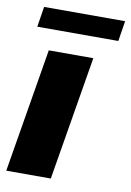

<svg xmlns="http://www.w3.org/2000/svg" viewBox="-83 -779 566 832"><g transform="rotate(10 199.5 -363.5)"><path d="M4.3 0 95.2 -545.5H291.2L200.3 0ZM399.1 -727.3 384.9 -637.8H28.4L42.6 -727.3Z"/></g></svg>

Font: Karasuma Gothic
Style: Italic
Weight: 900
Italic angle: -9.39999°
Designer: Rasmus Andersson / Ryoko Nishizuka
Foundry: Genbu
Version: Version 1.00